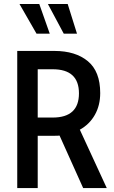

<svg xmlns="http://www.w3.org/2000/svg" viewBox="-20 -960 580 980"><path d="M68 0V-700H258Q365 -700 428.2 -647.8Q491.5 -595.5 491.5 -485Q491.5 -422 464.2 -373.8Q437 -325.5 387.5 -298L525 0H404.5L284 -268Q279.5 -267.5 273.2 -267.2Q267 -267 261 -267H172.5V0ZM172.5 -360H249Q383 -360 383 -483.5Q383 -606.5 249 -606.5H172.5ZM373 -788H305.5L224.5 -939.5H325.5ZM234 -788H166.5L79.5 -939.5H180.5Z"/></svg>

Font: Cabin Condensed Medium
Style: Regular
Weight: 500
Width: 3
Designer: Pablo Impallari
Foundry: Pablo Impallari. http://www.impallari.com Igino Marini. http://www.ikern.com
Version: Version 3.001; ttfautohint (v1.8.3)